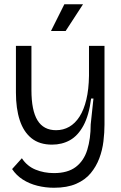

<svg xmlns="http://www.w3.org/2000/svg" viewBox="-20 -729 570 904"><path d="M234 155Q194 155 156 145.5Q118 136 87.5 116.5Q57 97 37 67L83 16Q107 53 147 69.5Q187 86 234 86Q299 86 337 57Q375 28 391 -24Q407 -76 407 -143L420 -265H409Q399 -186 373 -138Q347 -90 309.5 -69Q272 -48 225 -48Q166 -48 128.5 -78Q91 -108 73 -163Q55 -218 55 -293V-513H128V-305Q128 -209 156.5 -162.5Q185 -116 244 -116Q278 -116 306 -132Q334 -148 354.5 -180Q375 -212 386.5 -260Q398 -308 399 -372V-513H472V-142Q472 -105 467 -63.5Q462 -22 447.5 16.5Q433 55 407 86.5Q381 118 338.5 136.5Q296 155 234 155ZM289 -583H220L283 -709H371Z"/></svg>

Font: Bricolage Grotesque 72pt Light
Style: Regular
Weight: 300
Designer: Mathieu Triay
Foundry: Atelier Triay
Version: Version 1.001;gftools[0.9.33.dev8+g029e19f]